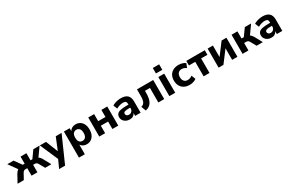

<svg xmlns="http://www.w3.org/2000/svg" viewBox="197 -2412 6462 4278"><g transform="rotate(-30 3428.5 -273.5)"><path d="M-9 0 95 -190Q111 -218 128.5 -238.5Q146 -259 168 -272L11 -491H171L303 -308H351V-491H502V-308H550L680 -491H841L685 -272Q706 -259 724 -238.5Q742 -218 757 -190L861 0H701L622 -142Q606 -171 588.5 -181.5Q571 -192 544 -192H502V0H351V-192H308Q281 -192 264 -181.5Q247 -171 230 -142L152 0Z M956 180 1050 -27 848 -491H1007L1130 -179L1257 -491H1407L1110 180Z M1467 180V-491H1615V-418Q1635 -456 1676.5 -478.5Q1718 -501 1770 -501Q1834 -501 1882.5 -470Q1931 -439 1958 -382Q1985 -325 1985 -246Q1985 -167 1958 -109.5Q1931 -52 1882.5 -20.5Q1834 11 1770 11Q1721 11 1680.5 -10Q1640 -31 1618 -66V180ZM1725 -102Q1773 -102 1803 -137Q1833 -172 1833 -246Q1833 -319 1803 -353.5Q1773 -388 1725 -388Q1676 -388 1646 -353.5Q1616 -319 1616 -246Q1616 -172 1646 -137Q1676 -102 1725 -102Z M2093 0V-491H2244V-309H2431V-491H2582V0H2431V-192H2244V0Z M2879 11Q2824 11 2782 -10Q2740 -31 2715.5 -67Q2691 -103 2691 -148Q2691 -201 2719 -233Q2747 -265 2810 -278.5Q2873 -292 2977 -292H3013V-309Q3013 -353 2993 -371.5Q2973 -390 2925 -390Q2885 -390 2840.5 -377.5Q2796 -365 2752 -340L2711 -441Q2737 -458 2774.5 -472Q2812 -486 2853 -493.5Q2894 -501 2931 -501Q3045 -501 3101 -449.5Q3157 -398 3157 -290V0H3016V-74Q3001 -35 2965.5 -12Q2930 11 2879 11ZM2913 -90Q2955 -90 2984 -119Q3013 -148 3013 -194V-214H2978Q2901 -214 2869 -200.5Q2837 -187 2837 -154Q2837 -126 2856.5 -108Q2876 -90 2913 -90Z M3281 15 3236 -104Q3297 -121 3322 -170.5Q3347 -220 3347 -324V-491H3764V0H3613V-374H3485V-319Q3485 -168 3436 -86Q3387 -4 3281 15Z M3890 -586V-727H4053V-586ZM3896 0V-491H4047V0Z M4419 11Q4339 11 4279.5 -20.5Q4220 -52 4188 -110Q4156 -168 4156 -247Q4156 -326 4188 -383Q4220 -440 4279.5 -470.5Q4339 -501 4419 -501Q4466 -501 4514 -487Q4562 -473 4592 -447L4550 -343Q4525 -363 4494 -374.5Q4463 -386 4434 -386Q4375 -386 4342.5 -349.5Q4310 -313 4310 -246Q4310 -180 4342.5 -142.5Q4375 -105 4434 -105Q4462 -105 4493.5 -116Q4525 -127 4550 -148L4592 -44Q4562 -18 4514 -3.5Q4466 11 4419 11Z M4778 0V-373H4616V-491H5091V-373H4929V0Z M5164 0V-491H5300V-194L5524 -491H5648V0H5512V-297L5288 0Z M5780 0V-491H5931V-308H5990L6121 -491H6282L6127 -271Q6148 -258 6165.5 -237.5Q6183 -217 6198 -190L6302 0H6141L6062 -142Q6046 -171 6029 -181.5Q6012 -192 5985 -192H5931V0Z M6525 11Q6470 11 6428 -10Q6386 -31 6361.5 -67Q6337 -103 6337 -148Q6337 -201 6365 -233Q6393 -265 6456 -278.5Q6519 -292 6623 -292H6659V-309Q6659 -353 6639 -371.5Q6619 -390 6571 -390Q6531 -390 6486.5 -377.5Q6442 -365 6398 -340L6357 -441Q6383 -458 6420.5 -472Q6458 -486 6499 -493.5Q6540 -501 6577 -501Q6691 -501 6747 -449.5Q6803 -398 6803 -290V0H6662V-74Q6647 -35 6611.5 -12Q6576 11 6525 11ZM6559 -90Q6601 -90 6630 -119Q6659 -148 6659 -194V-214H6624Q6547 -214 6515 -200.5Q6483 -187 6483 -154Q6483 -126 6502.5 -108Q6522 -90 6559 -90Z"/></g></svg>

Font: Nunito Sans ExtraBold
Style: Regular
Weight: 800
Designer: Vernon Adams
Foundry: Vernon Adams
Version: Version 3.101; ttfautohint (v1.8.4.7-5d5b);gftools[0.9.27]